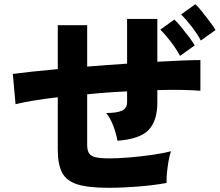

<svg xmlns="http://www.w3.org/2000/svg" viewBox="-20 -874 1046 914"><path d="M496 20Q400 20 348 3.5Q296 -13 275.5 -52.5Q255 -92 255 -162V-411Q194 -404 142 -395.5Q90 -387 54 -378L41 -522Q77 -527 132.5 -533Q188 -539 255 -545V-754H395V-557Q442 -561 490.5 -564.5Q539 -568 585 -571V-784H729V-580Q794 -584 847 -586Q900 -588 934 -588V-442Q897 -445 844 -446Q791 -447 729 -445V-387Q729 -299 687.5 -255.5Q646 -212 539 -204Q534 -236 519.5 -274.5Q505 -313 485 -336Q537 -336 561 -347.5Q585 -359 585 -387V-439Q538 -437 490 -433.5Q442 -430 395 -425V-184Q395 -159 403.5 -145Q412 -131 435 -125.5Q458 -120 502 -120Q542 -120 596 -124.5Q650 -129 703 -136.5Q756 -144 794 -154Q787 -134 782 -105Q777 -76 774.5 -48.5Q772 -21 773 -3Q712 8 637.5 14Q563 20 496 20ZM936 -681Q919 -713 892 -748Q865 -783 842 -805L910 -854Q923 -842 941.5 -819Q960 -796 978 -772Q996 -748 1006 -731ZM837 -608Q820 -640 793 -675.5Q766 -711 743 -733L810 -781Q823 -769 842 -746Q861 -723 879 -699Q897 -675 907 -658Z"/></svg>

Font: Zen Kaku Gothic New Black
Style: Regular
Weight: 900
Designer: Yoshimichi Ohira
Foundry: Positype
Version: Version 1.001